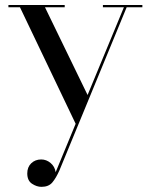

<svg xmlns="http://www.w3.org/2000/svg" viewBox="-20 -480 590 764"><path d="M237.5 -451H159L328.5 -102L473 -451H389.5V-460H546.5V-451H484L216.5 198Q203 228.5 188.2 246Q173.5 263.5 145 263.5Q126 263.5 107.2 251Q88.5 238.5 88.5 210Q88.5 185 104.2 169.8Q120 154.5 144 154.5Q164.5 154.5 181.2 168.5Q198 182.5 201.5 205L281 12.5L59.5 -451H13.5V-460H237.5Z"/></svg>

Font: Bodoni* 24pt
Style: Regular
Weight: 400
Version: Version 2.3